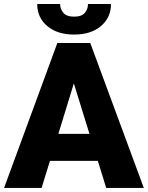

<svg xmlns="http://www.w3.org/2000/svg" viewBox="-22 -922 726 942"><path d="M683.6 0 420.9 -710.9H259.3L-2 0H182.1L223.1 -132.8H458L499 0ZM340.3 -512.7 417 -265.1H264.2ZM409.7 -902.3C409.7 -886.2 404.8 -872.1 394.5 -859.4C384.3 -846.7 366.7 -840.3 341.8 -840.3C316.9 -840.3 298.8 -846.7 288.6 -859.4C278.3 -872.1 272.9 -886.2 272.9 -902.3H160.6C160.6 -857.9 176.8 -822.3 209.5 -794.4C242.2 -766.6 286.1 -752.4 341.8 -752.4C397 -752.4 440.9 -766.6 473.6 -794.4C506.3 -822.3 522.5 -857.9 522.5 -902.3Z"/></svg>

Font: Vazirmatn Black
Style: Regular
Weight: 900
Designer: Saber Rastikerdar
Foundry: Saber Rastikerdar
Version: Version 33.003